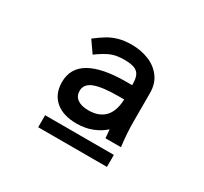

<svg xmlns="http://www.w3.org/2000/svg" viewBox="-105 -920 809 762"><g transform="rotate(30 300.0 -539.0)"><path d="M457.5 -360V-305H142.5V-360ZM134.5 -508Q134.5 -572.5 190.5 -604.2Q246.5 -636 355 -636H382Q382.5 -664 375.5 -679.5Q368.5 -695 351.8 -701.5Q335 -708 305 -708Q269 -708 244.5 -697.8Q220 -687.5 185.5 -662.5L149 -715Q178 -737 198 -748.8Q218 -760.5 243 -767.5Q268 -774.5 301.5 -774.5Q343.5 -774.5 379.5 -760Q415.5 -745.5 437.2 -716.2Q459 -687 459 -644V-515.5Q459 -485.5 460.8 -460Q462.5 -434.5 466.5 -400.5H395.5Q395.5 -408 392 -439.5Q370 -419 337.5 -406.2Q305 -393.5 266.5 -393.5Q204 -393.5 169.2 -423.8Q134.5 -454 134.5 -508ZM383 -571H357.5Q283.5 -571 248 -557.5Q212.5 -544 212.5 -512.5Q212.5 -488.5 230.5 -475.5Q248.5 -462.5 281.5 -462.5Q329 -462.5 355 -489.5Q381 -516.5 383 -571Z"/></g></svg>

Font: JuliaMono Medium
Style: Regular
Weight: 500
Monospace: yes
Designer: cormullion
Foundry: corm
Version: Version 0.054; ttfautohint (v1.8.4)